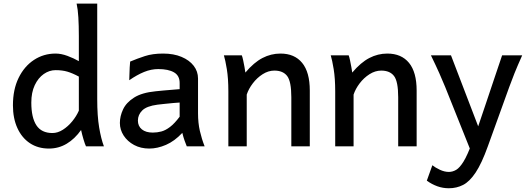

<svg xmlns="http://www.w3.org/2000/svg" viewBox="-20 -801 2887 1051"><path d="M512.2 -781.2V-258.8Q512.2 -166.5 522.7 -103.8Q533.2 -41 548.8 0H450.7Q444.8 -12.2 437.3 -37.4Q429.7 -62.5 423.8 -89.4Q389.2 -40.5 345 -14.2Q300.8 12.2 247.6 12.2Q188 12.2 143.8 -17.1Q99.6 -46.4 75.2 -99.9Q50.8 -153.3 50.8 -224.6Q50.8 -311 81.8 -374.5Q112.8 -438 165.8 -472.9Q218.8 -507.8 284.2 -507.8Q314.9 -507.8 349.1 -495.1Q383.3 -482.4 411.6 -466.3V-603Q411.6 -661.6 408.9 -706.1Q406.2 -750.5 399.4 -781.2ZM411.6 -195.3V-381.8Q376 -400.9 348.4 -408.9Q320.8 -417 284.2 -417Q250 -417 219.5 -395.8Q189 -374.5 170.2 -334.7Q151.4 -294.9 151.4 -239.3Q151.4 -157.7 179.2 -115.2Q207 -72.8 267.1 -72.8Q295.9 -72.8 324.2 -90.8Q352.5 -108.9 375.5 -137Q398.4 -165 411.6 -195.3Z M797.4 12.2Q750.5 12.2 714.1 -7.3Q677.7 -26.9 657 -58.8Q636.2 -90.8 636.2 -127.9Q636.2 -165 653.6 -202.1Q670.9 -239.3 713.6 -266.6Q756.3 -293.9 831.5 -301.3Q848.6 -303.2 876 -305.7Q903.3 -308.1 928.5 -310.1Q953.6 -312 963.4 -313V-346.7Q963.4 -387.2 932.4 -405Q901.4 -422.9 846.2 -422.9Q807.6 -422.9 769 -407.2Q730.5 -391.6 687.5 -361.8Q688 -372.6 688.5 -391.8Q689 -411.1 689.9 -431.2Q690.9 -451.2 692.4 -463.9Q730.5 -480 772.9 -493.9Q815.4 -507.8 872.6 -507.8Q930.7 -507.8 973.6 -489.7Q1016.6 -471.7 1040.3 -440.9Q1064 -410.2 1064 -371.1V-180.7Q1064 -127.9 1074 -84.5Q1084 -41 1100.1 0H1002.4Q997.6 -11.2 990.5 -31Q983.4 -50.8 978 -73.7Q935.5 -28.3 888.7 -8.1Q841.8 12.2 797.4 12.2ZM816.4 -75.2Q840.3 -75.2 863.3 -81.3Q886.2 -87.4 910.6 -106Q935.1 -124.5 963.4 -162.1V-239.7Q951.7 -239.3 928.5 -237.1Q905.3 -234.9 881.1 -232.4Q856.9 -230 841.8 -228Q782.7 -220.2 758.8 -196.5Q734.9 -172.9 734.9 -141.1Q734.9 -110.4 756.6 -92.8Q778.3 -75.2 816.4 -75.2Z M1675.8 0H1574.7Q1574.7 -10.7 1574.7 -44.9Q1574.7 -79.1 1574.7 -122.3Q1574.7 -165.5 1574.7 -205.6Q1574.7 -245.6 1574.7 -268.6Q1574.7 -355 1552 -384.8Q1529.3 -414.6 1481.9 -414.6Q1448.7 -414.6 1417.7 -394.8Q1386.7 -375 1363.8 -344.7Q1340.8 -314.5 1330.6 -283.2V0H1230Q1230 -11.2 1230 -46.6Q1230 -82 1230 -128.7Q1230 -175.3 1230 -221.7Q1230 -268.1 1230 -300.3Q1230 -372.1 1221.7 -422.4Q1213.4 -472.7 1205.6 -498H1303.7Q1307.6 -487.8 1311.3 -470Q1314.9 -452.1 1318.4 -433.8Q1321.8 -415.5 1323.2 -403.8Q1369.6 -459 1416.5 -483.4Q1463.4 -507.8 1515.1 -507.8Q1592.3 -507.8 1634 -456.8Q1675.8 -405.8 1675.8 -305.2Q1675.8 -283.2 1675.8 -248.8Q1675.8 -214.4 1675.8 -175.3Q1675.8 -136.2 1675.8 -99.9Q1675.8 -63.5 1675.8 -36.6Q1675.8 -9.8 1675.8 0Z M2260.7 0H2159.7Q2159.7 -10.7 2159.7 -44.9Q2159.7 -79.1 2159.7 -122.3Q2159.7 -165.5 2159.7 -205.6Q2159.7 -245.6 2159.7 -268.6Q2159.7 -355 2137 -384.8Q2114.3 -414.6 2066.9 -414.6Q2033.7 -414.6 2002.7 -394.8Q1971.7 -375 1948.7 -344.7Q1925.8 -314.5 1915.5 -283.2V0H1814.9Q1814.9 -11.2 1814.9 -46.6Q1814.9 -82 1814.9 -128.7Q1814.9 -175.3 1814.9 -221.7Q1814.9 -268.1 1814.9 -300.3Q1814.9 -372.1 1806.6 -422.4Q1798.3 -472.7 1790.5 -498H1888.7Q1892.6 -487.8 1896.2 -470Q1899.9 -452.1 1903.3 -433.8Q1906.7 -415.5 1908.2 -403.8Q1954.6 -459 2001.5 -483.4Q2048.3 -507.8 2100.1 -507.8Q2177.2 -507.8 2219 -456.8Q2260.7 -405.8 2260.7 -305.2Q2260.7 -283.2 2260.7 -248.8Q2260.7 -214.4 2260.7 -175.3Q2260.7 -136.2 2260.7 -99.9Q2260.7 -63.5 2260.7 -36.6Q2260.7 -9.8 2260.7 0Z M2622.1 -45.4 2575.7 71.8 2417 -324.7Q2403.3 -358.4 2385 -399.7Q2366.7 -440.9 2338.9 -498H2448.7ZM2767.6 -324.7 2650.4 0Q2616.7 93.8 2583.7 143.3Q2550.8 192.9 2515.1 211.2Q2479.5 229.5 2437 229.5Q2403.8 229.5 2373.5 218.5Q2343.3 207.5 2316.4 188L2346.7 103.5Q2362.3 116.2 2387.7 128.2Q2413.1 140.1 2437 140.1Q2457.5 140.1 2477.1 128.7Q2496.6 117.2 2517.6 83Q2538.6 48.8 2563.5 -19Q2568.8 -33.7 2578.4 -57.6Q2587.9 -81.5 2596.7 -106.9Q2615.7 -162.6 2638.9 -231.7Q2662.1 -300.8 2685.5 -370.6Q2709 -440.4 2728.5 -498H2838.4Q2813 -441.4 2796.4 -400.1Q2779.8 -358.9 2767.6 -324.7Z"/></svg>

Font: Kanchenjunga Medium
Style: Regular
Weight: 500
Version: Version 2.001